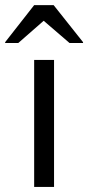

<svg xmlns="http://www.w3.org/2000/svg" viewBox="-57 -736 347 756"><path d="M77.5 0V-500H155.8V0ZM-36.7 -566.7V-570L77.5 -715.8H154.2L270 -570V-566.7H216.7L115 -654.2L15 -566.7Z"/></svg>

Font: Funnel Display Light
Style: Regular
Weight: 300
Designer: NORD ID, Kristian Moeller
Foundry: Dicotype
Version: Version 1.000